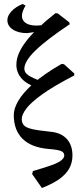

<svg xmlns="http://www.w3.org/2000/svg" viewBox="-20 -762 414 962"><path d="M190 180 141 110 145 95Q204 78 238.5 65.5Q273 53 287.5 41Q302 29 302 17Q302 2 286.5 -5Q271 -12 220 -16Q135 -24 92 -67.5Q49 -111 49 -186Q49 -218 72 -257.5Q95 -297 147.5 -344Q200 -391 289 -442L301 -440L352 -394V-384Q248 -330 191 -289Q134 -248 111.5 -217.5Q89 -187 89 -166Q89 -146 100 -134Q111 -122 142 -115Q173 -108 233 -102Q286 -97 314.5 -66Q343 -35 343 17Q343 53 327 82Q311 111 277.5 135Q244 159 190 180ZM175 -319Q114 -339 88 -369Q62 -399 62 -438Q62 -492 111.5 -556Q161 -620 258 -696L269 -695L326 -651L330 -641Q270 -601 227 -568Q184 -535 156.5 -508Q129 -481 115.5 -458.5Q102 -436 102 -417Q102 -399 121 -385.5Q140 -372 194 -352ZM116 -596Q72 -596 44.5 -614Q17 -632 17 -661Q17 -684 38 -706Q59 -728 93 -742L108 -734Q73 -675 106 -649Q139 -623 225 -642L226 -622Q201 -612 172 -605.5Q143 -599 116 -596Z"/></svg>

Font: Alegreya
Style: Regular
Weight: 400
Designer: Juan Pablo del Peral
Foundry: Huerta Tipografica
Version: Version 2.009